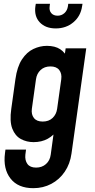

<svg xmlns="http://www.w3.org/2000/svg" viewBox="-20 -800 496 1003"><path d="M154 183Q74 183 34.8 132.5Q-4.5 82 6 0.5L8.5 -18.5H116L112.5 8Q109.5 37.5 123.2 56.5Q137 75.5 168.5 75.5Q199.5 75.5 220.2 57Q241 38.5 245 8L266.5 -149.5L282 -125Q261.5 -93 229.5 -75.2Q197.5 -57.5 155.5 -57.5Q119 -57.5 89 -73.8Q59 -90 44.2 -128Q29.5 -166 39 -232L60.5 -386Q69.5 -451.5 94.8 -489.8Q120 -528 154.5 -544.2Q189 -560.5 225 -560.5Q267.5 -560.5 294.5 -542.8Q321.5 -525 333.5 -493L311.5 -468L323 -547.5H430.5L353.5 2Q346 56.5 318.2 97.2Q290.5 138 248 160.5Q205.5 183 154 183ZM203 -165Q235 -165 254.8 -183.8Q274.5 -202.5 278.5 -232L300 -386Q304 -415.5 289.5 -434.2Q275 -453 243.5 -453Q212 -453 192 -434.2Q172 -415.5 168 -386L146.5 -232Q142.5 -202.5 157 -183.8Q171.5 -165 203 -165ZM271.5 -651.5Q217.5 -651.5 187.5 -683.5Q157.5 -715.5 165 -768L167 -780H241L239.5 -768Q236 -745 247.8 -731.5Q259.5 -718 281 -718Q301.5 -718 316.5 -731.5Q331.5 -745 335 -768L336.5 -780H411L409 -768Q401.5 -715.5 363.2 -683.5Q325 -651.5 271.5 -651.5Z"/></svg>

Font: Mohave Light SemiBold
Style: Italic
Weight: 600
Italic angle: -8°
Version: Version 2.003